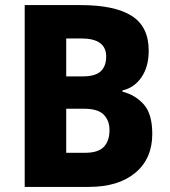

<svg xmlns="http://www.w3.org/2000/svg" viewBox="-20 -734 666 754"><path d="M296 -714Q431 -714 497.5 -671.5Q564 -629 564 -535Q564 -472 535.5 -430.5Q507 -389 461 -379V-374Q512 -361 545 -323.5Q578 -286 578 -208Q578 -111 511.5 -55.5Q445 0 329 0H77V-714ZM304 -434Q354 -434 375.5 -454Q397 -474 397 -512Q397 -583 299 -583H240V-434ZM240 -307V-134H314Q366 -134 388 -157.5Q410 -181 410 -223Q410 -261 387 -284Q364 -307 310 -307Z"/></svg>

Font: Noto Sans Sinhala SemiCondensed ExtraBold
Style: Regular
Weight: 800
Width: 4
Designer: Jelle Bosma - Monotype Design Team
Foundry: Monotype Imaging Inc.
Version: Version 2.006; ttfautohint (v1.8.4.7-5d5b)